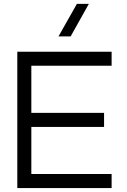

<svg xmlns="http://www.w3.org/2000/svg" viewBox="-20 -961 649 981"><path d="M278.8 -774.9 373 -941.4H434.1L340.8 -774.9ZM68.4 0V-696.8H550.3V-625H140.1V-384.3H511.7V-312.5H140.1V-71.8H550.3V0Z"/></svg>

Font: Basically A Sans Serif
Style: Regular
Weight: 400
Designer: Hyung-Suk Kim
Foundry: Mental Design
Version: 1.000